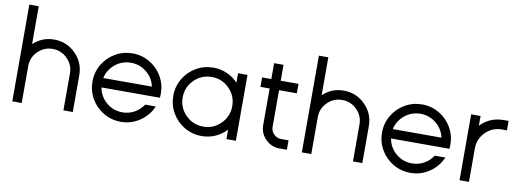

<svg xmlns="http://www.w3.org/2000/svg" viewBox="-59 -1082 3905 1439"><g transform="rotate(10 1893.5 -363.0)"><path d="M68.4 0V-736.3H140.1V-447.8Q206.1 -510.7 298.8 -510.7Q394 -510.7 461.4 -443.4Q528.8 -376 528.8 -280.8V0H457.5V-280.8Q457.5 -346.7 411.1 -393.1Q364.7 -439.5 298.8 -439.5Q233.4 -439.5 186.8 -393.1Q140.1 -346.7 140.1 -280.8V0Z M1134.3 -148.9Q1104 -78.1 1039.3 -34.2Q974.6 9.8 895 9.8Q824.2 9.8 764.2 -25.1Q704.1 -60.1 669.2 -120.1Q634.3 -180.2 634.3 -251Q634.3 -321.3 669.2 -381.1Q704.1 -440.9 764.2 -475.8Q824.2 -510.7 895 -510.7Q965.3 -510.7 1025.1 -475.8Q1085 -440.9 1119.9 -381.1Q1154.8 -321.3 1154.8 -251Q1154.8 -232.4 1152.8 -218.8H1083H708.5Q720.2 -151.4 772.7 -106.7Q825.2 -62 895 -62Q943.8 -62 985.8 -85.4Q1027.8 -108.9 1053.7 -148.9ZM709.5 -290.5H1079.6Q1065.9 -355 1014.2 -397.2Q962.4 -439.5 895 -439.5Q827.6 -439.5 775.6 -397.2Q723.6 -355 709.5 -290.5Z M1698.2 0V-71.8Q1662.6 -33.2 1613.8 -11.7Q1564.9 9.8 1510.3 9.8Q1439.5 9.8 1379.4 -25.1Q1319.3 -60.1 1284.4 -120.1Q1249.5 -180.2 1249.5 -251Q1249.5 -321.3 1284.4 -381.1Q1319.3 -440.9 1379.4 -475.8Q1439.5 -510.7 1510.3 -510.7Q1564.9 -510.7 1613.8 -489.3Q1662.6 -467.8 1698.2 -429.7V-501.5H1770V0ZM1698.2 -251Q1698.2 -329.1 1643.3 -384.3Q1588.4 -439.5 1510.3 -439.5Q1431.6 -439.5 1376.2 -384.3Q1320.8 -329.1 1320.8 -251Q1320.8 -172.9 1376.2 -117.4Q1431.6 -62 1510.3 -62Q1588.4 -62 1643.3 -117.2Q1698.2 -172.4 1698.2 -251Z M1951.2 -150.9V-429.7H1881.3V-501.5H1951.2V-622.6H2022.9V-501.5H2158.2V-429.7H2022.9V-150.9Q2022.9 -118.2 2046.1 -95Q2069.3 -71.8 2102.1 -71.8H2158.2V0H2102.1Q2040 0 1995.6 -44.4Q1951.2 -88.9 1951.2 -150.9Z M2272 0V-736.3H2343.8V-447.8Q2409.7 -510.7 2502.4 -510.7Q2597.7 -510.7 2665 -443.4Q2732.4 -376 2732.4 -280.8V0H2661.1V-280.8Q2661.1 -346.7 2614.7 -393.1Q2568.4 -439.5 2502.4 -439.5Q2437 -439.5 2390.4 -393.1Q2343.8 -346.7 2343.8 -280.8V0Z M3337.9 -148.9Q3307.6 -78.1 3242.9 -34.2Q3178.2 9.8 3098.6 9.8Q3027.8 9.8 2967.8 -25.1Q2907.7 -60.1 2872.8 -120.1Q2837.9 -180.2 2837.9 -251Q2837.9 -321.3 2872.8 -381.1Q2907.7 -440.9 2967.8 -475.8Q3027.8 -510.7 3098.6 -510.7Q3168.9 -510.7 3228.8 -475.8Q3288.6 -440.9 3323.5 -381.1Q3358.4 -321.3 3358.4 -251Q3358.4 -232.4 3356.4 -218.8H3286.6H2912.1Q2923.8 -151.4 2976.3 -106.7Q3028.8 -62 3098.6 -62Q3147.5 -62 3189.5 -85.4Q3231.4 -108.9 3257.3 -148.9ZM2913.1 -290.5H3283.2Q3269.5 -355 3217.8 -397.2Q3166 -439.5 3098.6 -439.5Q3031.2 -439.5 2979.2 -397.2Q2927.2 -355 2913.1 -290.5Z M3472.2 0V-501.5H3543.9V-427.7Q3616.2 -501.5 3719.7 -501.5H3757.3V-429.7H3719.7Q3646.5 -429.7 3595.2 -378.4Q3543.9 -327.1 3543.9 -254.4V0Z"/></g></svg>

Font: Basically A Sans Serif
Style: Regular
Weight: 400
Designer: Hyung-Suk Kim
Foundry: Mental Design
Version: 1.000